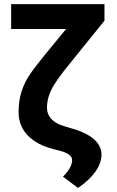

<svg xmlns="http://www.w3.org/2000/svg" viewBox="-20 -727 569 932"><path d="M487.1 -707V-626.7L310.2 -407.6L286.7 -378Q258 -340.8 242.1 -314.5Q226.2 -288.3 217.1 -260.9Q208.1 -233.5 208.1 -203.4Q208.1 -172.1 229.7 -149Q251.3 -125.8 291.5 -114.6L330.6 -102.8Q376.3 -89.9 408.2 -71.1Q440.2 -52.3 456.4 -28.5Q472.6 -4.7 472.6 23.3Q472.6 64.8 443.1 106.4Q413.6 147.9 358.6 185.4L285.7 130.4Q307.8 109 318.7 88.8Q329.6 68.5 330.1 52.3Q331.2 37 316.9 25.2Q302.5 13.4 276 6.4L240.2 -3Q158.4 -23.6 114.4 -69.9Q70.3 -116.2 70.3 -181.5Q70.3 -239.8 85.1 -284.4Q99.9 -329 125.5 -366.5Q151.1 -404 202.4 -466.4L399.9 -707ZM423.8 -707V-586.3H34.1V-707Z"/></svg>

Font: Pretendard Std Variable
Style: Regular
Weight: 400
Designer: Base glyphs from Inter by Rasmus Andersson; Hangeul glyphs from Noto Sans CJK(Source Han Sans) by Jang Soo-young and Kan
Foundry: Kil Hyung-jin
Version: Version 1.309;Glyphs 3.2 (3225)